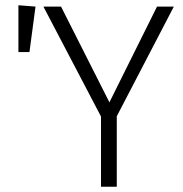

<svg xmlns="http://www.w3.org/2000/svg" viewBox="-20 -710 695 730"><path d="M424 -268V0H364V-267L145 -685H212L396 -321L577 -685H641ZM115 -685 92 -512H50V-690Z"/></svg>

Font: Fira Sans Light
Style: Regular
Weight: 300
Designer: bBox Type GmbH & Carrois Corporate GbR & Edenspiekermann AG
Foundry: bBox Type GmbH & Carrois Corporate GbR & Edenspiekermann AG
Version: Version 4.301